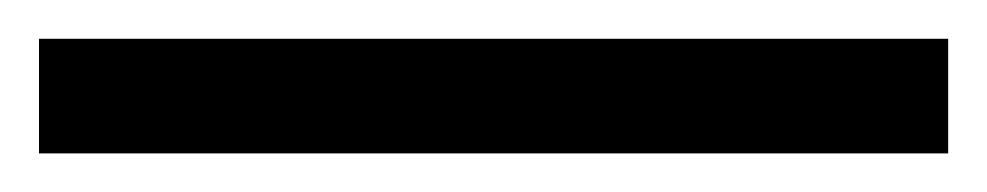

<svg xmlns="http://www.w3.org/2000/svg" viewBox="-25 63 509 99"><path d="M463.9 142.1H-4.9V83H463.9Z"/></svg>

Font: Droids
Style: b
Weight: 700
Foundry: Ascender Corporation
Version: Version 1.00 build 113